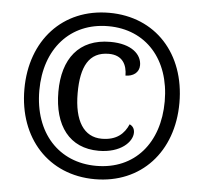

<svg xmlns="http://www.w3.org/2000/svg" viewBox="-52 -780 898 845"><g transform="rotate(5 397.0 -357.5)"><path d="M397 10C601 10 739 -140 739 -357C739 -574 602 -725 397 -725C192 -725 54 -574 54 -358C54 -142 192 10 397 10ZM398 -49C233 -49 120 -170 120 -358C120 -542 230 -666 398 -666C565 -666 674 -543 674 -358C674 -174 568 -49 398 -49ZM403 -116C500 -116 551 -168 551 -209C551 -226 543 -238 529 -244C511 -202 478 -170 412 -170C333 -170 289 -238 289 -361C289 -478 323 -545 411 -545C472 -545 492 -503 492 -456C525 -456 552 -474 552 -507C552 -554 508 -598 413 -598C274 -598 204 -505 204 -360C204 -209 274 -116 403 -116Z"/></g></svg>

Font: Noto Serif SemiCondensed Black
Style: Italic
Weight: 900
Width: 4
Italic angle: -12°
Designer: Monotype Design Team
Foundry: Monotype Imaging Inc.
Version: Version 2.014